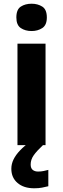

<svg xmlns="http://www.w3.org/2000/svg" viewBox="-20 -781 339 1033"><path d="M74 0V-546H225V0ZM150 -614Q116 -614 92 -630Q68 -646 68 -687Q68 -730 92 -745.5Q116 -761 150 -761Q183 -761 207.5 -745.5Q232 -730 232 -687Q232 -646 207.5 -630Q183 -614 150 -614ZM145 104Q145 124 156 133Q167 142 185 142Q200 142 215 139Q230 136 240 133V221Q224 225 206 228.5Q188 232 164 232Q108 232 74.5 203.5Q41 175 41 127Q41 101 53 76.5Q65 52 88.5 27.5Q112 3 146 -21L211 0Q177 32 161 55Q145 78 145 104Z"/></svg>

Font: Noto Sans Symbols
Style: Bold
Weight: 700
Version: Version 2.002